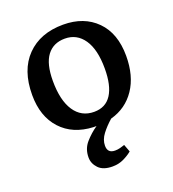

<svg xmlns="http://www.w3.org/2000/svg" viewBox="-137 -628 872 966"><g transform="rotate(-20 299.0 -145.0)"><path d="M301 233Q251 233 226.5 207.5Q202 182 202 149Q202 103 230.5 70.5Q259 38 294 14Q289 14 285.5 14Q282 14 278 14Q169 9 106 -59.5Q43 -128 43 -243Q43 -376 115 -449.5Q187 -523 310 -523Q421 -523 488 -455.5Q555 -388 555 -267Q555 -160 507.5 -89.5Q460 -19 376 4Q345 31 322.5 60.5Q300 90 300 122Q300 162 340 162Q354 162 367.5 158.5Q381 155 392 151L407 191Q388 207 361 220Q334 233 301 233ZM308 -57Q370 -57 401 -105Q432 -153 432 -244Q432 -346 395 -400Q358 -454 294 -454Q232 -454 198.5 -409.5Q165 -365 165 -274Q165 -170 202.5 -113.5Q240 -57 308 -57Z"/></g></svg>

Font: Literata Medium
Style: Regular
Weight: 500
Designer: Latin by Veronika Burian and Jose Scaglione. Greek by Irene Vlachou. Cyrillic by Vera Evstafieva.
Foundry: TypeTogether
Version: Version 3.103; ttfautohint (v1.8.4.7-5d5b);gftools[0.9.29]